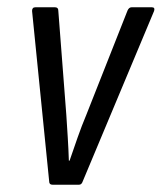

<svg xmlns="http://www.w3.org/2000/svg" viewBox="-20 -507 444 527"><path d="M124 0Q115 0 115 -9L68 -477Q68 -487 77 -487H131Q140 -487 140 -478L162 -192Q164 -161 166 -129.5Q168 -98 169 -66H171Q182 -98 193 -129.5Q204 -161 217 -192L330 -478Q334 -487 341 -487H397Q406 -487 403 -477L207 -9Q204 0 197 0Z"/></svg>

Font: Sofia Sans Condensed
Style: Italic
Weight: 400
Italic angle: -9°
Designer: Botio Nikoltchev, Ani Petrova
Foundry: lettersoup
Version: Version 4.101